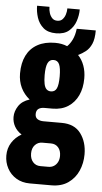

<svg xmlns="http://www.w3.org/2000/svg" viewBox="-64 -763 532 1004"><g transform="rotate(5 201.5 -260.5)"><path d="M132 204Q91 204 60.5 185.5Q30 167 13.5 136Q-3 105 -3 69Q-3 31 16 1Q35 -29 67 -47Q43 -62 30 -85Q17 -108 17 -135Q17 -165 35.5 -193Q54 -221 93 -233Q63 -257 47 -290.5Q31 -324 31 -365Q31 -420 50.5 -459Q70 -498 108 -519Q146 -540 200 -540Q218 -540 234 -537Q250 -534 264 -528Q279 -542 290.5 -565.5Q302 -589 306 -623H406Q406 -578 394.5 -552Q383 -526 364.5 -511.5Q346 -497 325 -487Q346 -465 357 -434.5Q368 -404 368 -368Q368 -317 350 -278.5Q332 -240 298 -218Q264 -196 216 -196H174Q154 -196 142.5 -187.5Q131 -179 131 -160Q131 -142 143.5 -134Q156 -126 175 -126H271Q338 -126 371 -81.5Q404 -37 404 28Q404 74 386.5 114Q369 154 333.5 179Q298 204 245 204ZM179 109H221Q238 109 250.5 101Q263 93 270 79Q277 65 277 47Q277 19 262.5 2.5Q248 -14 224 -14H179Q156 -14 140.5 2.5Q125 19 125 47Q125 75 140 92Q155 109 179 109ZM200 -285Q221 -285 230 -304Q239 -323 239 -367Q239 -411 230 -430.5Q221 -450 200 -450Q179 -450 169.5 -430.5Q160 -411 160 -367Q160 -339 164 -320.5Q168 -302 177 -293.5Q186 -285 200 -285ZM200 -590Q157 -590 133 -611Q109 -632 99 -663Q89 -694 89 -725H154Q154 -708 159 -692.5Q164 -677 174 -666.5Q184 -656 201 -656Q218 -656 228 -666.5Q238 -677 243 -692.5Q248 -708 248 -725H313Q313 -694 302.5 -663Q292 -632 267.5 -611Q243 -590 200 -590Z"/></g></svg>

Font: Archivo ExtraCondensed ExtraBold
Style: Regular
Weight: 800
Width: 2
Designer: Hector Gatti
Foundry: Omnibus-Type
Version: Version 2.001